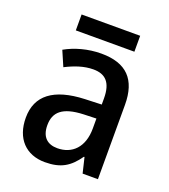

<svg xmlns="http://www.w3.org/2000/svg" viewBox="-129 -781 779 884"><g transform="rotate(20 260.5 -338.5)"><path d="M406 -687H119V-609H406ZM267 -549C201 -549 139 -531 91 -504L123 -430C166 -452 211 -468 257 -468C316 -468 348 -437 348 -359V-329L266 -326C116 -320 40 -262 40 -153C40 -51 99 10 192 10C271 10 312 -17 353 -75H356L374 0H449V-364C449 -488 390 -549 267 -549ZM285 -258 347 -260V-211C347 -119 296 -70 224 -70C176 -70 145 -96 145 -154C145 -218 182 -254 285 -258Z"/></g></svg>

Font: Noto Sans Devanagari UI SemiCondensed Medium
Style: Regular
Weight: 500
Width: 4
Designer: Jelle Bosma - Monotype Design Team
Foundry: Monotype Imaging Inc.
Version: Version 2.004